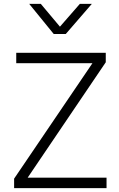

<svg xmlns="http://www.w3.org/2000/svg" viewBox="-20 -973 618 993"><path d="M53 0V-49L458 -646H64V-700H527V-651L123 -54H531V0ZM258 -797 131 -953H191L290 -835L393 -953H455L320 -797Z"/></svg>

Font: Geologica Cursive Thin
Style: Regular
Weight: 250
Designer: Sindre Bremnes, Frode Helland
Foundry: Monokrom Skriftforlag AS
Version: Version 1.010;gftools[0.9.28]